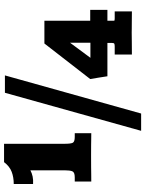

<svg xmlns="http://www.w3.org/2000/svg" viewBox="99 -790 737 976"><g transform="rotate(-90 468.0 -301.5)"><path d="M33.7 -206.5V-290.5H55.2Q81.1 -290.5 85.9 -303.2Q90.8 -315.9 90.8 -343.3V-516.1Q76.2 -508.3 59.1 -504.6Q42 -501 21 -502.4V-600.6Q55.2 -600.6 83 -611.1Q110.8 -621.6 132.3 -649.9H225.6V-342.3Q225.6 -311 230.7 -300.8Q235.8 -290.5 260.3 -290.5H279.3V-206.5Q264.6 -206.5 251.2 -206.8Q237.8 -207 218.3 -207.3Q198.7 -207.5 166 -207.5Q127.4 -207.5 107.4 -207.3Q87.4 -207 72.3 -206.8Q57.1 -206.5 33.7 -206.5ZM291.5 46.9 484.9 -645.5H573.2L379.4 46.9ZM679.2 0V-87.4H720.2Q730 -87.4 734.1 -89.4Q738.3 -91.3 738.3 -102.1V-124.5H568.8Q565.4 -146.5 562 -168.2Q558.6 -189.9 554.7 -211.9L735.4 -444.8H851.1V-211.9H906.2V-124.5H851.1V-92.3Q851.1 -88.9 853.3 -88.1Q855.5 -87.4 862.8 -87.4H898.4V0Q893.6 0 878.4 -0.2Q863.3 -0.5 844.7 -0.5Q826.2 -0.5 811 -0.7Q795.9 -1 791 -1Q773.9 -1 746.1 -0.5Q718.3 0 679.2 0ZM662.6 -210.9H739.3V-314.5Z"/></g></svg>

Font: Kameron
Style: Regular
Weight: 400
Designer: Vernon Adams
Foundry: Vernon Adams
Version: Version 1.100